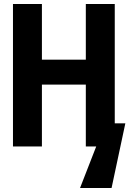

<svg xmlns="http://www.w3.org/2000/svg" viewBox="-20 -734 648 962"><path d="M539 208 608 -116H555V-714H410V-435H190V-714H45V0H190V-310H410V0H462L381 208Z"/></svg>

Font: Noto Sans Mono UI
Style: Bold
Weight: 700
Designer: Monotype Design team
Foundry: Monotype Imaging Inc.
Version: 1.000